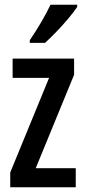

<svg xmlns="http://www.w3.org/2000/svg" viewBox="-20 -786 359 806"><path d="M298 0H23V-62L186 -459H33V-540H291V-472L130 -80H298ZM304 -757Q291 -737 267 -708.5Q243 -680 216.5 -652.5Q190 -625 169 -606H105V-617Q159 -697 192 -766H304Z"/></svg>

Font: Noto Sans Sinhala ExtraCondensed Medium
Style: Regular
Weight: 500
Width: 2
Designer: Jelle Bosma - Monotype Design Team
Foundry: Monotype Imaging Inc.
Version: Version 2.006; ttfautohint (v1.8.4.7-5d5b)